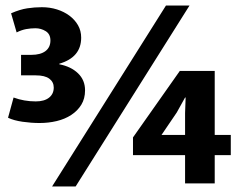

<svg xmlns="http://www.w3.org/2000/svg" viewBox="-20 -662 868 693"><path d="M168 11 579 -642H664L253 11ZM629 -406H755V-175H813V-102H755V0H648V-102H460V-166ZM618 -256 563 -175H648V-254L650 -310H648ZM20 -614Q52 -628 78.5 -632Q105 -636 131 -636Q160 -636 185.5 -628Q211 -620 230.5 -605.5Q250 -591 261.5 -571Q273 -551 273 -526Q273 -455 194 -432V-430Q236 -422 261.5 -397.5Q287 -373 287 -336Q287 -306 273.5 -284Q260 -262 237 -247Q214 -232 184.5 -225Q155 -218 123 -218Q93 -218 61.5 -222.5Q30 -227 9 -237L29 -310Q67 -296 109 -296Q140 -296 157 -309.5Q174 -323 174 -346Q174 -366 158 -378Q142 -390 109 -390H56V-464H93Q126 -464 144 -477.5Q162 -491 162 -516Q162 -539 145 -549.5Q128 -560 108 -560Q91 -560 74.5 -557Q58 -554 40 -545Z"/></svg>

Font: Mukta ExtraBold
Style: Regular
Weight: 800
Designer: Girish Dalvi and Yashodeep Gholap
Foundry: Ek Type
Version: Version 2.538;PS 1.002;hotconv 16.6.51;makeotf.lib2.5.65220;